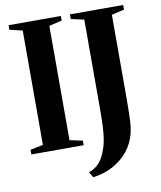

<svg xmlns="http://www.w3.org/2000/svg" viewBox="-99 -821 911 1087"><g transform="rotate(-10 357.0 -277.5)"><path d="M99 -42V-699.5L25.5 -716.5V-743H326V-716.5L252 -699.5V-42L326 -26.5V0H25.5V-26.5ZM329 156.5Q355 146.5 374 131.5Q393 116.5 407.2 92.5Q421.5 68.5 433 32.5Q440 10.5 444.5 -18.5Q449 -47.5 451 -88.8Q453 -130 453 -188.5V-699.5L378 -716.5V-743H684V-716.5L611.5 -699.5V-267Q611.5 -182 610 -118Q608.5 -54 598.5 -16Q584 39 548.8 82Q513.5 125 462.2 152.5Q411 180 348.5 188Z"/></g></svg>

Font: Merriweather 120pt
Style: Bold
Weight: 700
Designer: Eben Sorkin
Foundry: Eben Sorkin
Version: Version 2.100